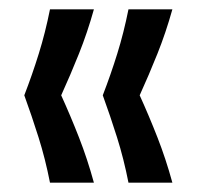

<svg xmlns="http://www.w3.org/2000/svg" viewBox="-20 -471 423 411"><path d="M87 -80Q77 -131 62.5 -177Q48 -223 32 -267Q49 -311 63 -356Q77 -401 87 -451H181Q167 -401 149 -356Q131 -311 111 -267Q131 -223 149 -177Q167 -131 181 -80ZM255 -80Q245 -131 230.5 -177Q216 -223 200 -267Q217 -311 231 -356Q245 -401 255 -451H349Q335 -401 317 -356Q299 -311 279 -267Q299 -223 317 -177Q335 -131 349 -80Z"/></svg>

Font: Bricolage Grotesque 60pt
Style: Regular
Weight: 400
Version: Version 1.001;gftools[0.9.33.dev8+g029e19f]